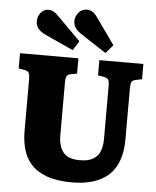

<svg xmlns="http://www.w3.org/2000/svg" viewBox="-64 -1036 899 1104"><g transform="rotate(5 386.0 -484.5)"><path d="M392 14Q303 14 245 -8Q187 -30 154.5 -67.5Q122 -105 109 -153.5Q96 -202 96 -255V-556Q96 -583 89.5 -593Q83 -603 62 -607L31 -612V-700H368V-612L333 -605Q315 -602 309 -591.5Q303 -581 303 -556V-251Q303 -187 331 -152Q359 -117 426 -117Q477 -117 505 -134.5Q533 -152 544 -182Q555 -212 555 -250V-556Q555 -583 548.5 -593Q542 -603 520 -607L489 -612V-700H743V-612L709 -605Q689 -602 683.5 -591Q678 -580 678 -552V-260Q678 -121 605.5 -53.5Q533 14 392 14ZM520 -744 379 -836Q350 -854 338 -872Q326 -890 326 -913Q326 -936 344 -959.5Q362 -983 394 -983Q408 -983 422.5 -975.5Q437 -968 452 -947L562 -792ZM331 -744 169 -818Q111 -844 111 -891Q111 -920 128.5 -941.5Q146 -963 174 -963Q187 -963 200.5 -956.5Q214 -950 230 -933L365 -798Z"/></g></svg>

Font: Literata 12pt ExtraBold
Style: Regular
Weight: 800
Designer: Latin by Veronika Burian and Jose Scaglione. Greek by Irene Vlachou. Cyrillic by Vera Evstafieva.
Foundry: TypeTogether
Version: Version 3.002